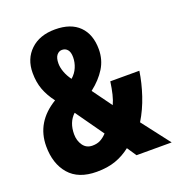

<svg xmlns="http://www.w3.org/2000/svg" viewBox="-133 -831 878 950"><g transform="rotate(-20 306.5 -356.5)"><path d="M261 -723Q344 -723 388 -679Q432 -635 432 -557Q432 -502 404.5 -457.5Q377 -413 328 -375L402 -273Q412 -294 419 -323Q426 -352 431 -388H584Q575 -327 554 -264Q533 -201 500 -147L613 0H428L395 -49Q358 -20 315.5 -5Q273 10 216 10Q120 10 71.5 -46Q23 -102 23 -194Q23 -321 142 -393Q113 -431 98.5 -470Q84 -509 84 -558Q84 -632 132 -677.5Q180 -723 261 -723ZM259 -616Q243 -616 231.5 -602Q220 -588 220 -558Q220 -537 229 -512.5Q238 -488 255 -465Q277 -484 288 -510Q299 -536 299 -563Q299 -590 288 -603Q277 -616 259 -616ZM212 -302Q173 -266 173 -203Q173 -169 190.5 -144Q208 -119 240 -119Q264 -119 281.5 -128Q299 -137 316 -155Z"/></g></svg>

Font: Noto Sans Lao Looped UI ExCd ExBd
Style: Regular
Weight: 800
Width: 2
Designer: Mark Frömberg, Ben Mitchell
Foundry: The Fontpad Ltd
Version: Version 1.001